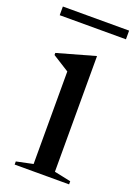

<svg xmlns="http://www.w3.org/2000/svg" viewBox="-143 -725 551 779"><g transform="rotate(20 133.0 -335.0)"><path d="M188 -527.5V-28.5L259.5 -13.5V0H24.5V-13.5L96 -28.5V-428L24.5 -473V-482L186 -527.5ZM-11 -632V-669.5H275V-632Z"/></g></svg>

Font: Newsreader 72pt
Style: Regular
Weight: 400
Designer: Hugues Gentile
Foundry: Production Type
Version: Version 1.003; ttfautohint (v1.8.3)